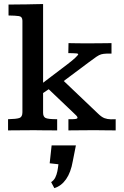

<svg xmlns="http://www.w3.org/2000/svg" viewBox="-20 -656 624 966"><path d="M20.5 0V-56.2Q62 -57.1 77.4 -62.3Q92.8 -67.4 92.8 -91.3Q92.8 -91.3 92.8 -116.5Q92.8 -141.6 92.8 -182.6Q92.8 -223.6 92.8 -272.7Q92.8 -321.8 92.8 -370.8Q92.8 -419.9 92.8 -460.9Q92.8 -502 92.8 -526.9Q92.8 -551.8 92.8 -551.8Q92.8 -572.3 75.2 -575Q57.6 -577.6 22.9 -578.1V-633.3Q30.8 -633.3 42.5 -633.3Q54.2 -633.3 66.4 -633.5Q78.6 -633.8 88.4 -633.8Q98.1 -633.8 103 -633.8Q128.4 -634.3 150.4 -634.8Q172.4 -635.3 196.8 -635.7V-239.7L320.3 -333.5Q344.2 -351.6 358.9 -365.5Q373.5 -379.4 373.5 -383.3Q373.5 -386.2 365.5 -387.2Q357.4 -388.2 345.9 -388.4Q334.5 -388.7 323.7 -388.7L324.7 -439Q352.5 -438.5 373.5 -438.2Q394.5 -438 413.1 -438Q441.4 -438 471.4 -438.2Q501.5 -438.5 541 -439V-386.2Q536.6 -386.2 528.6 -386.5Q520.5 -386.7 515.6 -386.2Q500.5 -385.7 489.7 -382.8Q479 -379.9 465.3 -370.6Q451.7 -361.3 426.3 -342.3L300.8 -248.5L473.1 -84.5Q491.2 -66.9 505.6 -61.5Q520 -56.2 537.6 -55.7Q543.5 -55.7 549.3 -55.9Q555.2 -56.2 562 -56.2V0Q544.4 0 524.2 -0.2Q503.9 -0.5 485.1 -0.7Q466.3 -1 451.2 -1Q414.1 -1 385 -0.5Q356 0 324.2 0V-56.2Q332 -56.2 339.8 -56.2Q347.7 -56.2 351.6 -56.6Q370.1 -57.6 370.1 -63.5Q370.1 -67.9 364.3 -74.2Q358.4 -80.6 348.6 -89.4L225.1 -207L196.8 -188V-88.9Q196.8 -68.8 209.2 -62.5Q221.7 -56.2 267.6 -56.2V0Q241.2 0 210.4 -0.2Q179.7 -0.5 145.5 -1Q139.6 -1 124.5 -0.7Q109.4 -0.5 90.1 -0.5Q70.8 -0.5 52 -0.2Q33.2 0 20.5 0ZM253.4 290.5 237.3 260.3Q251 251.5 258.1 237.3Q265.1 223.1 268.6 205.8Q272 188.5 273.9 170.4L230 165.5L239.7 75.7H361.8L346.2 154.8Q336.4 211.4 312.5 245.6Q288.6 279.8 253.4 290.5Z"/></svg>

Font: Kameron Medium
Style: Regular
Weight: 500
Designer: Vernon Adams
Foundry: Vernon Adams
Version: Version 1.100